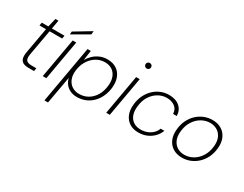

<svg xmlns="http://www.w3.org/2000/svg" viewBox="-94 -1289 2655 2091"><g transform="rotate(30 1234.0 -243.5)"><path d="M200 0Q157 0 131 -13.5Q105 -27 96.5 -57Q88 -87 96 -135L154 -460H72L79 -499H161L187 -608H225L206 -499H364L357 -460H199L141 -135Q132 -82 149 -60.5Q166 -39 215 -39H276L269 0Z M379 0 467 -499H512L424 0ZM407 -541 410 -578 614 -701 610 -658Z M527 220 654 -499H695L678 -376Q700 -413 732 -443.5Q764 -474 807 -492.5Q850 -511 900 -511Q970 -511 1016.5 -479.5Q1063 -448 1083.5 -394Q1104 -340 1097 -271Q1091 -211 1068 -159Q1045 -107 1007.5 -68.5Q970 -30 920.5 -9Q871 12 812 12Q765 12 727 -6Q689 -24 665.5 -55.5Q642 -87 634 -126L572 220ZM818 -29Q879 -29 928.5 -58.5Q978 -88 1010 -141.5Q1042 -195 1049 -267Q1056 -328 1038.5 -374Q1021 -420 983.5 -445Q946 -470 892 -470Q832 -470 781.5 -438.5Q731 -407 698.5 -352.5Q666 -298 659 -230Q652 -171 670 -125.5Q688 -80 726.5 -54.5Q765 -29 818 -29Z M1177 0 1265 -499H1310L1222 0ZM1318 -637Q1304 -637 1293.5 -647Q1283 -657 1283 -672Q1283 -688 1293.5 -697.5Q1304 -707 1318 -707Q1332 -707 1342.5 -698Q1353 -689 1353 -672Q1353 -657 1343 -647Q1333 -637 1318 -637Z M1584 12Q1520 12 1473.5 -17.5Q1427 -47 1404.5 -101Q1382 -155 1390 -227Q1396 -291 1421 -343Q1446 -395 1484.5 -432.5Q1523 -470 1572 -490.5Q1621 -511 1675 -511Q1760 -511 1809.5 -467.5Q1859 -424 1860 -353H1814Q1812 -410 1771.5 -440.5Q1731 -471 1669 -471Q1615 -471 1564.5 -442.5Q1514 -414 1479.5 -360.5Q1445 -307 1437 -230Q1431 -178 1441 -140Q1451 -102 1473 -77Q1495 -52 1525 -40Q1555 -28 1588 -28Q1631 -28 1668.5 -41.5Q1706 -55 1734.5 -81Q1763 -107 1777 -146H1824Q1807 -100 1772.5 -64.5Q1738 -29 1690.5 -8.5Q1643 12 1584 12Z M2133 12Q2068 12 2020 -17.5Q1972 -47 1948.5 -101.5Q1925 -156 1933 -229Q1939 -293 1964 -344.5Q1989 -396 2028 -433Q2067 -470 2116.5 -490.5Q2166 -511 2222 -511Q2288 -511 2335.5 -482Q2383 -453 2407 -399Q2431 -345 2423 -272Q2417 -208 2392 -156Q2367 -104 2327.5 -66.5Q2288 -29 2238.5 -8.5Q2189 12 2133 12ZM2139 -28Q2197 -28 2248 -57Q2299 -86 2333.5 -140Q2368 -194 2376 -269Q2383 -335 2362.5 -380Q2342 -425 2303 -448Q2264 -471 2216 -471Q2159 -471 2108 -442Q2057 -413 2022.5 -359Q1988 -305 1980 -230Q1973 -164 1993.5 -119Q2014 -74 2052.5 -51Q2091 -28 2139 -28Z"/></g></svg>

Font: DM Sans 20pt ExtraLight
Style: Italic
Weight: 250
Italic angle: -10°
Version: Version 4.004;gftools[0.9.30]